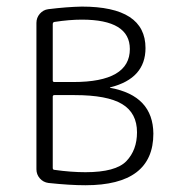

<svg xmlns="http://www.w3.org/2000/svg" viewBox="-20 -547 540 574"><path d="M137.7 -257.8V-44.9Q137.7 -39.1 143.6 -39.1Q192.4 -32.2 235.4 -32.2Q326.2 -32.2 357.9 -65.4Q389.6 -98.6 389.6 -151.4Q389.6 -209 345.2 -235.8Q300.8 -262.7 203.1 -262.7H142.6Q137.7 -262.7 137.7 -257.8ZM137.7 -474.6V-306.6Q137.7 -301.8 142.6 -301.8H199.2Q368.2 -301.8 368.2 -400.4Q368.2 -488.3 224.6 -488.3Q187.5 -488.3 142.6 -481.4Q137.7 -480.5 137.7 -474.6ZM125 0Q109.4 -2 99.1 -13.7Q88.9 -25.4 88.9 -41V-478.5Q88.9 -494.1 99.1 -505.9Q109.4 -517.6 124 -519.5Q179.7 -526.4 224.6 -527.3Q415 -527.3 415 -403.3Q415 -312.5 310.5 -286.1Q308.6 -286.1 308.6 -285.2Q308.6 -284.2 310.5 -284.2Q437.5 -260.7 438.5 -147.5Q438.5 6.8 235.4 6.8Q188.5 6.8 125 0Z"/></svg>

Font: Rounded-L Mgen+ 1mn light
Style: Regular
Weight: 200
Designer: [Source Han Sans]
Ryoko NISHIZUKA  (kana & ideographs); Paul D. Hunt (Latin, Greek & Cyrillic); Wenlong ZHANG  (bopomofo
Version: Version 1.059.20150602